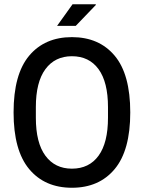

<svg xmlns="http://www.w3.org/2000/svg" viewBox="-20 -873 678 905"><path d="M319 12Q191 12 117.5 -76Q44 -164 44 -343Q44 -523 117.5 -610.5Q191 -698 319 -698Q447 -698 520.5 -610.5Q594 -523 594 -343Q594 -164 520.5 -76Q447 12 319 12ZM319 -78Q400 -78 444.5 -139Q489 -200 489 -318V-368Q489 -486 444.5 -547Q400 -608 319 -608Q239 -608 194 -547Q149 -486 149 -368V-318Q149 -200 194 -139Q239 -78 319 -78ZM249 -751 322 -853H431L432 -850L337 -751Z"/></svg>

Font: Archivo Narrow Medium
Style: Regular
Weight: 500
Designer: Hector Gatti
Foundry: Omnibus-Type
Version: Version 3.002